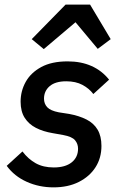

<svg xmlns="http://www.w3.org/2000/svg" viewBox="-20 -797 522 829"><path d="M211 12Q149 12 95.5 -12Q42 -36 9 -81L77 -143Q102 -110 134.5 -92Q167 -74 212 -74Q262 -74 289.5 -96Q317 -118 317 -155Q317 -176 304 -191.5Q291 -207 253 -214L208 -222Q166 -229 135 -245Q104 -261 86.5 -288.5Q69 -316 69 -358Q69 -404 91 -443.5Q113 -483 158 -507.5Q203 -532 272 -532Q330 -532 375 -512Q420 -492 451 -453L383 -391Q365 -415 336 -430.5Q307 -446 266 -446Q219 -446 194.5 -425Q170 -404 170 -371Q170 -349 184 -334Q198 -319 234 -312L279 -305Q322 -297 353.5 -281Q385 -265 401.5 -237Q418 -209 418 -167Q418 -115 392.5 -75Q367 -35 320.5 -11.5Q274 12 211 12ZM263 -777H369L458 -628L402 -586L306 -701L169 -585L117 -628Z"/></svg>

Font: IBM Plex Sans Medium
Style: Italic
Weight: 500
Italic angle: -11.31°
Designer: Mike Abbink, Paul van der Laan, Pieter van Rosmalen
Foundry: Bold Monday
Version: Version 3.201